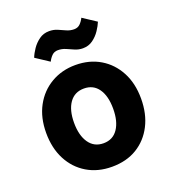

<svg xmlns="http://www.w3.org/2000/svg" viewBox="-139 -863 885 983"><g transform="rotate(-20 303.5 -371.5)"><path d="M304 14Q227 14 168.5 -21Q110 -56 77.5 -118.5Q45 -181 45 -264Q45 -347 78.5 -409Q112 -471 171 -505.5Q230 -540 304 -540Q380 -540 438 -505.5Q496 -471 529 -409Q562 -347 562 -264Q562 -181 530 -118.5Q498 -56 440.5 -21Q383 14 304 14ZM304 -114Q355 -114 382.5 -154.5Q410 -195 410 -264Q410 -333 382.5 -372.5Q355 -412 304 -412Q253 -412 225 -372.5Q197 -333 197 -264Q197 -195 225 -154.5Q253 -114 304 -114ZM192 -599 119 -647Q127 -668 143 -691.5Q159 -715 182.5 -732Q206 -749 237 -749Q261 -749 281 -740.5Q301 -732 320.5 -723Q340 -714 362 -714Q382 -714 395 -727Q408 -740 416 -757L489 -709Q481 -689 465 -665Q449 -641 425.5 -624Q402 -607 371 -607Q348 -607 327.5 -616Q307 -625 287.5 -633.5Q268 -642 246 -642Q226 -642 213 -629Q200 -616 192 -599Z"/></g></svg>

Font: Ubuntu Sans ExtraBold
Style: Regular
Weight: 800
Designer: Dalton Maag Ltd
Foundry: Dalton Maag Ltd
Version: Version 1.006; ttfautohint (v1.8.4.7-5d5b)